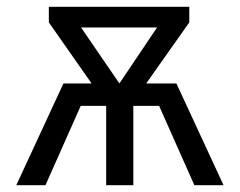

<svg xmlns="http://www.w3.org/2000/svg" viewBox="-20 -546 707 566"><path d="M500 -300 639 0H553L449 -234H373V0H293V-234H218L114 0H28L167 -300H250L124 -480V-526H538V-480L411 -300ZM219 -465 332 -300 443 -465Z"/></svg>

Font: FiraGO Book
Style: Regular
Weight: 350
Designer: bBox Type
Foundry: bBox Type GmbH
Version: Version 1.001;PS 001.001;hotconv 1.0.88;makeotf.lib2.5.64775